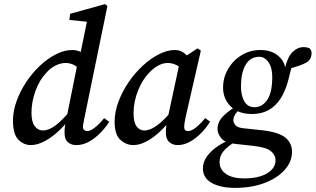

<svg xmlns="http://www.w3.org/2000/svg" viewBox="-20 -694 1534 933"><path d="M130 11Q95 11 69 -15.5Q43 -42 43 -108Q43 -154 60.5 -202.5Q78 -251 107.5 -295.5Q137 -340 174.5 -375Q212 -410 252.5 -430.5Q293 -451 331 -451Q356 -451 376 -439.5Q396 -428 419 -401L372 -351Q355 -371 337 -379.5Q319 -388 299 -388Q274 -388 248.5 -375Q223 -362 204 -339Q172 -306 152.5 -252.5Q133 -199 133 -146Q133 -101 149 -80.5Q165 -60 189 -60Q216 -60 249 -84Q282 -108 330 -166L337 -143Q308 -99 272 -64Q236 -29 199 -9Q162 11 130 11ZM391 -125Q388 -109 385.5 -96.5Q383 -84 383 -77Q383 -67 389.5 -62Q396 -57 404 -57Q419 -57 441.5 -74.5Q464 -92 486 -120L511 -102Q493 -74 467.5 -48Q442 -22 412.5 -5.5Q383 11 351 11Q326 11 310 -3Q294 -17 294 -44Q293 -55 294.5 -71.5Q296 -88 302 -114L358 -392L368 -420L407 -612L427 -586L317 -597L321 -627L490 -674L502 -665Z M628 11Q593 11 565 -14.5Q537 -40 537 -102Q537 -150 555.5 -199.5Q574 -249 604.5 -294Q635 -339 673.5 -374.5Q712 -410 752.5 -430.5Q793 -451 830 -451Q859 -451 880 -432Q901 -413 919 -385L876 -353Q859 -367 838 -377.5Q817 -388 795 -388Q751 -388 706 -342Q673 -309 651 -254.5Q629 -200 629 -143Q629 -100 643.5 -80Q658 -60 682 -60Q709 -60 742.5 -84Q776 -108 825 -166L833 -143Q802 -99 767 -64Q732 -29 696 -9Q660 11 628 11ZM843 11Q819 11 802.5 -3.5Q786 -18 786 -50Q786 -69 788.5 -86Q791 -103 796 -125L856 -404L940 -459L956 -448L882 -125Q875 -93 875 -77Q875 -57 894 -57Q910 -57 932 -74.5Q954 -92 977 -120L1001 -103Q984 -75 959 -49Q934 -23 904.5 -6Q875 11 843 11Z M1037 -67Q1037 -102 1065 -130Q1093 -158 1141 -186L1155 -174Q1127 -147 1120.5 -134.5Q1114 -122 1114 -110Q1114 -98 1124 -86Q1134 -74 1161 -71L1263 -60Q1339 -50 1369 -23.5Q1399 3 1399 44Q1399 92 1363 132Q1327 172 1264.5 195.5Q1202 219 1122 219Q1052 219 1009 195Q966 171 966 124Q966 93 986.5 65Q1007 37 1039.5 15.5Q1072 -6 1108 -18L1126 -7Q1087 16 1067 39.5Q1047 63 1047 93Q1047 130 1078.5 151.5Q1110 173 1166 173Q1236 173 1277.5 148.5Q1319 124 1319 84Q1319 60 1297 41Q1275 22 1212 15L1121 5Q1073 0 1055 -22.5Q1037 -45 1037 -67ZM1218 -173Q1256 -174 1279.5 -210Q1303 -246 1303 -320Q1303 -366 1284 -392.5Q1265 -419 1238 -418Q1195 -417 1173 -378Q1151 -339 1151 -276Q1151 -229 1167.5 -201Q1184 -173 1218 -173ZM1064 -268Q1064 -318 1089 -360Q1114 -402 1155 -426.5Q1196 -451 1246 -451Q1300 -451 1333.5 -421.5Q1367 -392 1369 -345L1361 -344Q1374 -413 1399.5 -439Q1425 -465 1455 -465Q1474 -465 1486 -458Q1489 -453 1491.5 -448.5Q1494 -444 1494 -437Q1494 -403 1466 -388.5Q1438 -374 1384 -360L1405 -387Q1398 -371 1393 -353.5Q1388 -336 1383 -313Q1341 -140 1205 -140Q1138 -140 1101 -177Q1064 -214 1064 -268Z"/></svg>

Font: Lisu Bosa SemiBold
Style: Italic
Weight: 600
Italic angle: -19°
Designer: David Morse, Annie Olsen, Victor Gaultney, Frank Grießhammer (Latin)
Foundry: SIL International
Version: Version 2.000